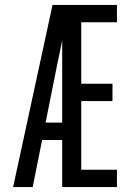

<svg xmlns="http://www.w3.org/2000/svg" viewBox="-20 -755 540 775"><path d="M33 0 192 -735H452V-665H308V-417H434V-347H308V-70H452V0H231V-190H150L112 0ZM164 -260H231V-592Q226 -566 220.5 -540.5Q215 -515 210 -490Z"/></svg>

Font: Iosevka NFM
Style: Regular
Weight: 400
Monospace: yes
Designer: Belleve Invis
Foundry: Belleve Invis
Version: Version 29.0.4; ttfautohint (v1.8.4);Nerd Fonts 3.3.0